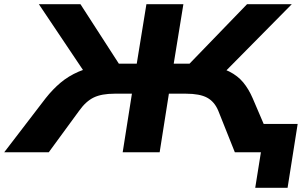

<svg xmlns="http://www.w3.org/2000/svg" viewBox="-64 -725 1437 914"><path d="M1151 169 1178 0H1111L1132 -135H1353L1305 169ZM-44 0 153 -257Q187 -300 224.5 -331.5Q262 -363 310.5 -384Q359 -405 425 -414L347 -368L121 -705H319L514 -403L486 -422H587L633 -705H809L763 -422H866L820 -403L1112 -705H1325L992 -368L925 -414Q987 -405 1027.5 -384.5Q1068 -364 1094 -332.5Q1120 -301 1139 -257L1249 0H1054L975 -198Q957 -241 922 -260Q887 -279 821 -279H740L696 0H520L564 -279H482Q420 -279 382.5 -261Q345 -243 313 -198L168 0Z"/></svg>

Font: Nunito Sans 10pt Expanded ExtraBold
Style: Italic
Weight: 800
Width: 7
Italic angle: -9°
Designer: Vernon Adams
Foundry: Vernon Adams
Version: Version 3.101;gftools[0.9.27]